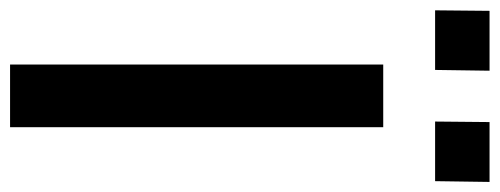

<svg xmlns="http://www.w3.org/2000/svg" viewBox="-336 -650 969 372"><g transform="rotate(90 148.0 -464.5)"><path d="M87.5 0V-723H209V0ZM198 -823.5 199 -929H315L313.5 -823.5ZM-17.5 -823.5 -16.5 -929H99.5L98 -823.5Z"/></g></svg>

Font: Public Sans Thin SemiBold
Style: Regular
Weight: 600
Version: Version 2.001